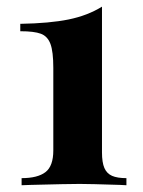

<svg xmlns="http://www.w3.org/2000/svg" viewBox="-20 -548 423 568"><path d="M354 -21V0Q350.1 0 334.5 -1Q245.1 -3.9 215.8 -3.9Q182.6 -3.9 71.3 -1Q50.8 0 43.9 0V-21Q91.3 -21 114.5 -38.8Q137.7 -56.6 137.7 -103V-347.2Q137.7 -395.5 129.2 -418.2Q120.6 -440.9 100.8 -448.2Q81.1 -455.6 40 -455.6V-477.5Q127.4 -479 183.3 -490.5Q239.3 -502 281.7 -528.3V-97.2Q281.7 -67.4 288.8 -51Q295.9 -34.7 311.5 -27.8Q327.1 -21 354 -21Z"/></svg>

Font: TypoPRO Playfair Display
Style: Bold
Weight: 700
Designer: Claus Eggers Sørensen
Foundry: Claus Eggers Sørensen
Version: Version 1.004;PS 001.004;hotconv 1.0.70;makeotf.lib2.5.58329